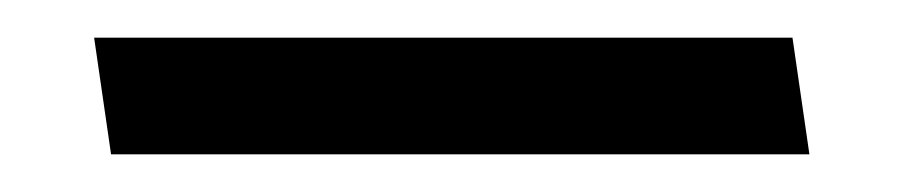

<svg xmlns="http://www.w3.org/2000/svg" viewBox="-20 -82 480 102"><path d="M401 -62H30L39 0H410Z"/></svg>

Font: Catamaran
Style: Regular
Weight: 400
Designer: Pria Ravichandran
Version: Version 2.000